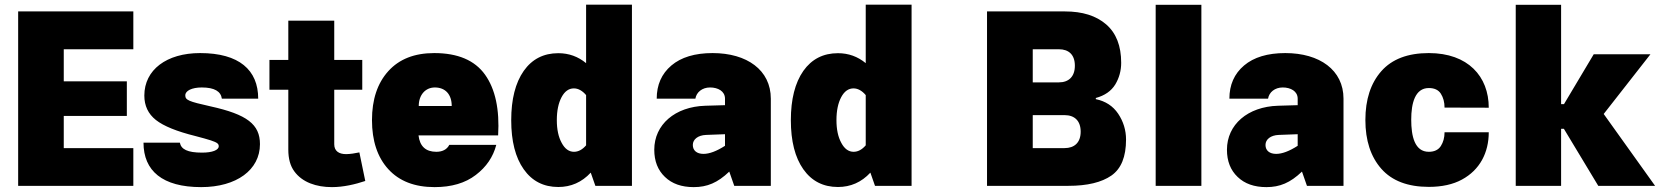

<svg xmlns="http://www.w3.org/2000/svg" viewBox="-20 -784 7005 810"><path d="M249 -159.2V-294.9H515.1V-440.9H249V-576.2H542.5V-735.8H56.6V0H542.5V-159.2Z M824.2 -560.1C682.6 -560.1 588.9 -489.3 588.9 -380.9C588.9 -337.9 605 -303.7 637.7 -277.8C670.4 -252 726.1 -229.5 804.7 -210C833.5 -202.6 855 -196.3 869.1 -191.9C897 -182.6 902.8 -177.2 902.8 -167C902.8 -150.9 876 -140.1 832.5 -140.1C770.5 -140.1 744.1 -154.3 738.8 -182.1H585.4C585.4 -63.5 665 5.4 828.6 5.4C978 5.4 1076.7 -67.4 1076.7 -175.8C1076.7 -259.3 1022.5 -301.3 867.7 -335.4C775.4 -356 761.7 -361.8 761.7 -381.8C761.7 -401.4 790 -415 831.1 -415C885.3 -415 911.6 -398.4 916 -367.7H1069.3C1069.3 -488.8 988.8 -560.1 824.2 -560.1Z M1496.1 -141.1C1478.5 -137.2 1456.1 -133.8 1439.9 -133.8C1410.2 -133.8 1390.1 -146.5 1390.1 -175.3V-405.3H1508.3V-531.2H1390.1V-696.8H1196.3V-531.2H1116.7V-405.3H1196.3V-152.8C1196.3 -114.7 1204.6 -84 1221.7 -61C1255.4 -14.6 1314.5 5.4 1380.4 5.4C1428.7 5.4 1478.5 -6.3 1521 -20.5Z M2081.5 -212.9C2087.9 -322.3 2069.8 -407.7 2026.4 -468.8C1982.9 -529.8 1911.1 -560.1 1812 -560.1C1728.5 -560.1 1664.1 -534.7 1618.2 -483.9C1572.3 -433.1 1549.3 -364.3 1549.3 -277.3C1549.3 -189.9 1572.3 -120.6 1618.2 -70.3C1664.1 -20 1729 5.4 1813.5 5.4C1884.8 5.4 1942.9 -11.7 1987.3 -45.9C2031.7 -79.6 2060.5 -122.1 2073.7 -172.9H1875.5C1865.2 -152.8 1845.7 -143.6 1820.8 -143.6C1776.4 -143.6 1751 -166.5 1745.6 -212.9ZM1746.6 -336.9C1746.6 -383.8 1774.9 -415 1814.5 -415C1858.9 -415 1885.7 -385.7 1885.7 -336.9Z M2136.7 -276.9C2136.7 -188.5 2154.3 -119.6 2189.5 -69.8C2224.6 -20 2273.4 4.9 2335.4 4.9C2388.7 4.9 2434.6 -15.1 2472.2 -55.7L2491.7 0H2646V-764.2H2452.6V-517.6C2418.9 -545.4 2379.9 -559.6 2335.4 -559.6C2273.4 -559.6 2224.6 -534.7 2189.5 -484.9C2154.3 -434.6 2136.7 -365.2 2136.7 -276.9ZM2329.1 -277.3C2329.1 -316.9 2335.9 -349.1 2349.1 -374C2362.3 -398.9 2379.9 -411.1 2400.9 -411.1C2418.9 -411.1 2436.5 -401.9 2452.6 -382.8V-170.9C2437 -152.8 2419.9 -143.6 2401.4 -143.6C2380.4 -143.6 2362.8 -156.2 2349.6 -181.2C2335.9 -206.1 2329.1 -237.8 2329.1 -277.3Z M3231.9 -367.7C3231.9 -488.3 3131.3 -560.1 2986.3 -560.1C2911.6 -560.1 2853.5 -542.5 2812.5 -507.8C2771 -472.7 2750.5 -425.8 2750.5 -367.7H2913.6C2918 -395 2942.4 -415 2975.6 -415C3008.8 -415 3038.6 -399.4 3038.6 -367.7V-340.3L2955.6 -337.9C2827.6 -334 2740.2 -258.3 2740.2 -152.3C2740.2 -104 2755.4 -65.9 2785.2 -37.6C2814.9 -8.8 2855.5 5.4 2906.7 5.4C2962.9 5.4 3007.3 -12.7 3056.6 -60.1L3077.6 0H3231.9ZM2902.8 -172.4C2902.8 -196.3 2924.8 -213.4 2958.5 -214.8L3038.6 -217.8V-168.9C3002.9 -146 2972.7 -134.8 2947.8 -134.8C2919.9 -134.8 2902.8 -148.9 2902.8 -172.4Z M3316.4 -276.9C3316.4 -188.5 3334 -119.6 3369.1 -69.8C3404.3 -20 3453.1 4.9 3515.1 4.9C3568.4 4.9 3614.3 -15.1 3651.9 -55.7L3671.4 0H3825.7V-764.2H3632.3V-517.6C3598.6 -545.4 3559.6 -559.6 3515.1 -559.6C3453.1 -559.6 3404.3 -534.7 3369.1 -484.9C3334 -434.6 3316.4 -365.2 3316.4 -276.9ZM3508.8 -277.3C3508.8 -316.9 3515.6 -349.1 3528.8 -374C3542 -398.9 3559.6 -411.1 3580.6 -411.1C3598.6 -411.1 3616.2 -401.9 3632.3 -382.8V-170.9C3616.7 -152.8 3599.6 -143.6 3581.1 -143.6C3560.1 -143.6 3542.5 -156.2 3529.3 -181.2C3515.6 -206.1 3508.8 -237.8 3508.8 -277.3Z M4603 -370.6C4640.6 -380.9 4668 -399.9 4685.1 -427.7C4701.7 -455.6 4710 -485.8 4710 -519C4710 -590.3 4689 -644.5 4646.5 -681.2C4604 -717.8 4546.4 -735.8 4472.7 -735.8H4144V0H4487.3C4566.9 0 4627.4 -14.6 4668.9 -43.5C4710 -72.3 4730.5 -122.6 4730.5 -195.3C4730.5 -234.9 4719.2 -271.5 4697.3 -304.2C4675.3 -336.9 4643.6 -357.4 4603 -365.7ZM4447.3 -576.2C4488.8 -576.2 4514.6 -553.2 4514.6 -506.8C4514.6 -460.4 4488.3 -436.5 4447.3 -436.5H4336.9V-576.2ZM4471.2 -298.3C4512.7 -298.3 4539.1 -274.9 4539.1 -228.5C4539.1 -182.1 4512.2 -159.2 4471.2 -159.2H4336.9V-298.3Z M5048.3 -763.7H4855.5V0H5048.3Z M5647.9 -367.7C5647.9 -488.3 5547.4 -560.1 5402.3 -560.1C5327.6 -560.1 5269.5 -542.5 5228.5 -507.8C5187 -472.7 5166.5 -425.8 5166.5 -367.7H5329.6C5334 -395 5358.4 -415 5391.6 -415C5424.8 -415 5454.6 -399.4 5454.6 -367.7V-340.3L5371.6 -337.9C5243.7 -334 5156.2 -258.3 5156.2 -152.3C5156.2 -104 5171.4 -65.9 5201.2 -37.6C5231 -8.8 5271.5 5.4 5322.8 5.4C5378.9 5.4 5423.3 -12.7 5472.7 -60.1L5493.7 0H5647.9ZM5318.8 -172.4C5318.8 -196.3 5340.8 -213.4 5374.5 -214.8L5454.6 -217.8V-168.9C5418.9 -146 5388.7 -134.8 5363.8 -134.8C5335.9 -134.8 5318.8 -148.9 5318.8 -172.4Z M6007.8 -560.1C5919.4 -560.1 5852.5 -534.7 5807.6 -483.9C5762.7 -433.1 5740.2 -364.3 5740.2 -277.8C5740.2 -191.4 5762.7 -122.6 5807.6 -71.8C5852.5 -21 5919.4 4.4 6007.8 4.4C6063 4.4 6109.9 -5.9 6147.5 -26.4C6222.7 -66.9 6260.7 -139.6 6260.7 -226.1H6074.2C6074.2 -203.1 6068.8 -184.1 6058.6 -168C6048.3 -151.9 6031.2 -143.6 6007.8 -143.6C5948.2 -143.6 5933.6 -209 5933.6 -279.3C5933.6 -348.6 5949.7 -412.6 6007.8 -412.6C6031.2 -412.6 6048.3 -404.8 6058.6 -388.7C6068.8 -372.6 6074.2 -353 6074.2 -330.1L6260.7 -329.6C6260.7 -461.4 6173.3 -560.1 6007.8 -560.1Z M6578.1 -344.7H6565.9V-763.7H6374.5V0H6565.9V-240.7H6577.6L6722.7 0H6962.4L6745.6 -303.2L6942.9 -555.2H6703.6Z"/></svg>

Font: Estedad Black
Style: Regular
Weight: 900
Designer: Amin Abedi
Version: Version 7.3